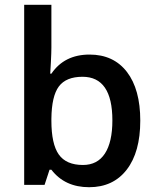

<svg xmlns="http://www.w3.org/2000/svg" viewBox="-20 -780 663 810"><path d="M357.9 -549.8Q459 -549.8 515.4 -476.6Q571.8 -403.3 571.8 -271Q571.8 -138.2 514.6 -64.2Q457.5 9.8 356 9.8Q253.4 9.8 196.8 -64H189L168 0H82V-759.8H196.8V-579.1Q196.8 -559.1 194.8 -519.5Q192.9 -480 191.9 -469.2H196.8Q251.5 -549.8 357.9 -549.8ZM328.1 -456.1Q258.8 -456.1 228.3 -415.3Q197.8 -374.5 196.8 -278.8V-271Q196.8 -172.4 228 -128.2Q259.3 -84 330.1 -84Q391.1 -84 422.6 -132.3Q454.1 -180.7 454.1 -272Q454.1 -456.1 328.1 -456.1Z"/></svg>

Font: f1_58959          
Style: Regular
Weight: 600
Foundry: Ascender Corporation
Version: Version 1.10